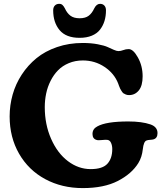

<svg xmlns="http://www.w3.org/2000/svg" viewBox="-20 -942 847 982"><path d="M387.2 -748.5Q317.9 -748.5 284.9 -787.8Q252 -827.1 252 -889.2Q252 -904.8 260.5 -913.6Q269 -922.4 282.7 -922.4Q293 -922.4 299.3 -916.7Q305.7 -911.1 312 -898.9Q322.8 -875 340.1 -861.8Q357.4 -848.6 387.2 -848.6Q417 -848.6 433.8 -861.6Q450.7 -874.5 461.9 -898.9Q473.6 -922.4 491.7 -922.4Q505.4 -922.4 513.7 -913.6Q522 -904.8 522 -889.2Q522 -859.4 514.4 -834.7Q506.8 -810.1 491.5 -790.3Q476.1 -770.5 449.5 -759.5Q422.9 -748.5 387.2 -748.5ZM403.3 20Q296.4 20 211.2 -25.9Q126 -71.8 77.6 -155.8Q29.3 -239.7 29.3 -346.7Q29.3 -403.8 44.7 -458.3Q60.1 -512.7 91.3 -560.5Q122.6 -608.4 166.5 -644.3Q210.4 -680.2 271.5 -701.2Q332.5 -722.2 403.3 -722.2Q445.8 -722.2 480 -715.6Q514.2 -709 530.5 -701.4Q546.9 -693.8 561.8 -687.3Q576.7 -680.7 585.4 -680.7Q597.7 -680.7 610.6 -685.8Q623.5 -690.9 638.2 -690.9Q661.6 -690.9 685.5 -647.7Q709.5 -604.5 709.5 -551.8Q709.5 -503.4 689.9 -479.5Q670.4 -455.6 640.1 -455.6Q630.9 -455.6 623.3 -458.7Q615.7 -461.9 611.3 -464.8Q606.9 -467.8 601.6 -476.6Q596.2 -485.4 595 -487.8Q593.8 -490.2 588.9 -502.4L584.5 -514.6Q564.5 -566.4 514.9 -599.6Q465.3 -632.8 403.8 -632.8Q364.7 -632.8 332 -619.1Q299.3 -605.5 276.9 -582.5Q254.4 -559.6 238.8 -528.6Q223.1 -497.6 216.1 -463.6Q209 -429.7 209 -394Q209 -305.2 241.5 -231.7Q273.9 -158.2 327.6 -117.7Q381.3 -77.1 443.8 -77.1Q504.4 -77.1 529.3 -104.5Q554.2 -131.8 554.2 -179.7Q554.2 -196.8 548.1 -210.9Q542 -225.1 529.3 -226.6Q522 -228 501.7 -225.8Q481.4 -223.6 474.6 -226.1Q453.1 -231.9 453.1 -256.8Q453.1 -282.7 477.5 -295.4Q522.5 -320.8 636.2 -320.8Q705.6 -320.8 749.5 -305.7Q785.6 -293 785.6 -261.2Q785.6 -235.8 766.1 -229.5Q759.8 -227.5 747.8 -226.8Q735.8 -226.1 730 -223.6Q714.8 -219.2 710.4 -178.7Q706.1 -138.2 687.5 -107.9Q653.3 -52.7 582.5 -16.4Q511.7 20 403.3 20Z"/></svg>

Font: Cooper*
Style: Bold
Weight: 700
Designer: Owen Earl
Foundry: indestructible type*
Version: Version 0.001